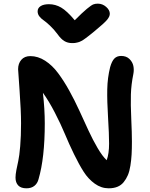

<svg xmlns="http://www.w3.org/2000/svg" viewBox="-20 -980 822 1051"><path d="M515.1 -960Q541 -960 561 -942.4Q581.1 -924.8 581.1 -904.8Q581.1 -889.6 566.2 -871.6Q551.3 -853.5 496.1 -808.1Q490.2 -803.2 478.3 -793.7Q466.3 -784.2 462.2 -781Q458 -777.8 449 -771Q439.9 -764.2 436.3 -762Q432.6 -759.8 425.3 -755.6Q418 -751.5 413.6 -750.2Q409.2 -749 402.3 -747.1Q395.5 -745.1 389.2 -744.6Q382.8 -744.1 375 -744.1Q350.6 -744.1 332 -755.4Q313.5 -766.6 294.9 -793Q275.4 -819.3 253.2 -840.1Q231 -860.8 217.5 -869.9Q204.1 -878.9 195.1 -890.9Q186 -902.8 186 -918Q186 -936 202.4 -946.5Q218.8 -957 248 -957Q283.2 -957 314.7 -938.7Q346.2 -920.4 389.2 -869.1Q430.7 -911.1 455.3 -931.4Q480 -951.7 490.5 -955.8Q501 -960 515.1 -960ZM125 50.8Q94.7 50.8 79.8 35.2Q64.9 19.5 64.9 -7.8Q64.9 -24.4 69.6 -49.1Q74.2 -73.7 80.1 -99.4Q85.9 -125 90.6 -179.9Q95.2 -234.9 95.2 -305.2Q95.2 -373 87.2 -483.9Q79.1 -594.7 79.1 -601.1Q79.1 -632.3 96.7 -652.6Q114.3 -672.9 146 -672.9Q188 -672.9 227.3 -647.5Q266.6 -622.1 298.3 -579.3Q330.1 -536.6 359.1 -484.1Q388.2 -431.6 414.6 -374Q440.9 -316.4 464.6 -265.1Q488.3 -213.9 514.4 -169.4Q540.5 -125 564 -103Q577.1 -138.7 577.1 -193.8Q577.1 -245.6 571.5 -336.2Q565.9 -426.8 567.1 -490.7Q568.4 -554.7 583 -612.8Q592.3 -645.5 606.2 -659.7Q620.1 -673.8 643.1 -673.8Q671.4 -673.8 688.5 -657.2Q705.6 -640.6 710 -619.1Q714.4 -597.7 710 -575.2Q698.2 -517.1 696.5 -463.4Q694.8 -409.7 698.5 -330.3Q702.1 -251 702.1 -205.1Q702.1 -165 700.4 -134.5Q698.7 -104 693.8 -73.2Q689 -42.5 679.9 -21.2Q670.9 0 657 17.1Q643.1 34.2 622.6 42.5Q602.1 50.8 575.2 50.8Q534.2 50.8 498.8 25.4Q463.4 0 438 -39.8Q412.6 -79.6 385.3 -135.7Q357.9 -191.9 335.2 -246.6Q312.5 -301.3 280 -364Q247.6 -426.8 214.8 -472.2Q225.1 -383.3 225.1 -305.2Q225.1 -115.2 190.9 1Q185.1 23.9 168.2 37.4Q151.4 50.8 125 50.8Z"/></svg>

Font: Shantell Sans Bouncy
Style: Regular
Weight: 600
Designer: Stephen Nixon, Anya Danilova, Shantell Martin
Foundry: Arrow Type
Version: Version 1.006;[9816181b4]